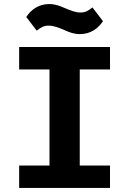

<svg xmlns="http://www.w3.org/2000/svg" viewBox="-20 -931 640 951"><path d="M524.9 0V-111.2H375V-587H524.9V-698.2H74.9V-587H225.1V-111.2H74.9V0ZM110.1 -846.9 161.9 -779.1C182.9 -796.2 198.2 -804 220.9 -804C247.2 -804 269.9 -794 299 -782C323.9 -771 345.9 -762.1 376.1 -762.1C429 -762.1 465.9 -790.1 490.1 -826L437.9 -894.2C416.9 -877.1 402 -869 378.9 -869C353 -869 329.9 -878.9 301.1 -891C275.9 -902 253.9 -910.9 224.1 -910.9C171.2 -910.9 133.9 -883.2 110.1 -846.9Z"/></svg>

Font: Margiela Mono Bold
Style: Regular
Weight: 700
Designer: Mike Abbink, Paul van der Laan, Pieter van Rosmalen
Foundry: Bold Monday
Version: Version 2.003 2021